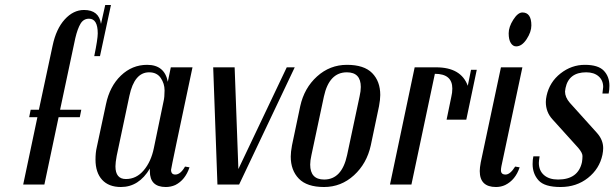

<svg xmlns="http://www.w3.org/2000/svg" viewBox="-20 -740 2464 770"><path d="M372 -606Q372 -665 337 -665Q315 -665 303 -645Q291 -625 282 -587L221 -300H306L300 -270H215L158 0H73L130 -270H97L103 -300H136L191 -557Q205 -624 239.5 -662Q274 -700 317 -700Q377 -700 385 -644L402 -720H425L381 -515H358Q372 -583 372 -606Z M683 -40Q704 -40 722 -72L740 -69Q723 -18 683 2Q665 10 645 10Q581 10 581 -53V-64Q537 10 465 10Q416 10 389.5 -19Q363 -48 363 -100Q363 -128 368 -149L405 -322Q420 -394 465 -437Q510 -480 570 -480Q640 -480 653 -412L665 -470H752Q666 -65 666 -59Q666 -40 683 -40ZM636 -334Q640 -350 640 -377.5Q640 -405 624.5 -427.5Q609 -450 578 -450Q519 -450 499 -356L448 -115Q443 -88 443 -73Q443 -22 485 -22Q527 -22 556.5 -57Q586 -92 597 -146Z M1162 -470 939 0H852L835 -470H921L936 -62L1130 -470Z M1505 -359Q1505 -341 1500 -314L1467 -157Q1451 -84 1399.5 -37Q1348 10 1279.5 10Q1211 10 1178.5 -23.5Q1146 -57 1146 -112Q1146 -130 1151 -157L1184 -314Q1200 -387 1251.5 -433.5Q1303 -480 1371.5 -480Q1440 -480 1472.5 -447Q1505 -414 1505 -359ZM1427 -391Q1427 -450 1371 -450Q1300 -450 1279 -353L1229 -118Q1224 -96 1224 -80Q1224 -20 1280 -20Q1351 -20 1372 -118L1422 -353Q1427 -375 1427 -391Z M1794 -385Q1794 -444 1724 -444L1630 0H1544L1643 -470H1729Q1829 -470 1856 -396L1869 -460H1892L1850 -260H1771L1790 -352Q1794 -368 1794 -385Z M2050 -554Q2037 -554 2028.5 -567.5Q2020 -581 2020 -606.5Q2020 -632 2038.5 -661Q2057 -690 2075 -690Q2093 -690 2102 -677Q2111 -664 2111 -638Q2111 -612 2092 -583Q2073 -554 2050 -554ZM1989 -57Q1989 -40 2007.5 -40Q2026 -40 2046 -72L2064 -69Q2047 -18 2006 2Q1989 10 1969 10Q1904 10 1904 -54Q1904 -67 1908 -89L1989 -470H2075L1991 -74Q1989 -64 1989 -57Z M2116 -82Q2116 -100 2119 -113H2144Q2141 -94 2141 -87Q2141 -56 2161.5 -38Q2182 -20 2218 -20Q2299 -20 2314 -90Q2316 -102 2316 -114.5Q2316 -127 2299 -147L2196 -261Q2169 -290 2169 -331Q2169 -342 2172 -356Q2184 -411 2228 -445.5Q2272 -480 2325.5 -480Q2379 -480 2401.5 -456.5Q2424 -433 2424 -396Q2424 -380 2421 -365H2396Q2399 -386 2399 -391Q2399 -418 2380.5 -434Q2362 -450 2331 -450Q2261 -450 2248 -387Q2246 -377 2246 -373Q2246 -350 2265 -328L2374 -207Q2399 -179 2399 -146Q2399 -134 2396 -119Q2384 -63 2338 -26.5Q2292 10 2228 10Q2164 10 2140 -16.5Q2116 -43 2116 -82Z"/></svg>

Font: Trochut
Style: Italic
Weight: 400
Italic angle: -12°
Designer: Andreu Balius
Foundry: Andreu Balius
Version: Version 1.001